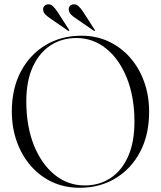

<svg xmlns="http://www.w3.org/2000/svg" viewBox="-20 -879 762 909"><path d="M366 -710Q435.5 -710 494 -682.8Q552.5 -655.5 595.5 -606.8Q638.5 -558 662.2 -492.5Q686 -427 686 -350Q686 -241 643.5 -160.2Q601 -79.5 526.8 -34.8Q452.5 10 356.5 10Q286.5 10 228 -17Q169.5 -44 126.5 -93Q83.5 -142 59.8 -208Q36 -274 36 -351.5Q36 -460 78.8 -540.5Q121.5 -621 196 -665.5Q270.5 -710 366 -710ZM616.5 -303Q616.5 -419 581 -508.5Q545.5 -598 483.2 -648.5Q421 -699 341.5 -699Q273 -699 219.5 -664.2Q166 -629.5 135.2 -562.5Q104.5 -495.5 104.5 -399Q104.5 -282 140.2 -192.2Q176 -102.5 238.5 -51.8Q301 -1 381.5 -1Q450 -1 503 -35.8Q556 -70.5 586.2 -137.8Q616.5 -205 616.5 -303ZM253.5 -821 306.5 -738.5Q309 -735 308 -733Q306.5 -731.5 302.5 -733.5L219 -791Q205.5 -800 195.5 -809.5Q185.5 -819 184 -833Q183.5 -843 189.8 -850.2Q196 -857.5 207 -858.5Q219 -860 230.2 -849.8Q241.5 -839.5 253.5 -821ZM375 -821 428 -738.5Q430.5 -735 429.5 -733Q427.5 -731.5 424 -733.5L340.5 -791Q326.5 -800 316.8 -809.5Q307 -819 305.5 -833Q304.5 -843 310.8 -850.2Q317 -857.5 327.5 -858.5Q340.5 -860 351.8 -849.8Q363 -839.5 375 -821Z"/></svg>

Font: Fraunces 144pt Light
Style: Regular
Weight: 300
Version: Version 1.000;[b76b70a41]